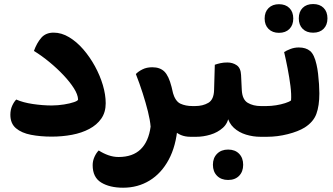

<svg xmlns="http://www.w3.org/2000/svg" viewBox="-20 -664 1617 932"><path d="M230.8 -0.8Q176.3 -0.8 130.6 -9.6Q84.8 -18.4 57.6 -41.4Q30.3 -64.4 30.3 -106.8Q30.3 -131.7 39.4 -151.2Q48.4 -170.7 59 -180.8Q91.7 -166.2 139.6 -159.1Q187.6 -152 231.2 -152Q261.1 -152.2 290.7 -156.9Q320.3 -161.6 339.6 -168.4Q359 -175.1 359 -181.3Q358 -205.2 338.7 -235.6Q319.3 -266.1 288.3 -299Q257.3 -331.9 220 -362.6Q182.8 -393.3 144.7 -416.8Q158.4 -455.1 180.2 -480.4Q202.1 -505.6 240.4 -505.6Q278.6 -505.6 315.5 -483.4Q352.5 -461.2 384.4 -424.3Q416.2 -387.4 440.8 -342.6Q465.4 -297.7 479.3 -250.9Q493.1 -204.1 493.1 -162.8Q493.1 -119 471.6 -88.2Q450.1 -57.5 413.3 -38.1Q376.6 -18.6 329.4 -9.7Q282.2 -0.8 230.8 -0.8Z M711.1 -49.1Q708.6 -80.8 698.1 -122.8Q687.6 -164.7 672.6 -211.7Q657.5 -258.8 639.5 -304.6Q651.3 -317.2 671.6 -327.3Q691.8 -337.5 719.2 -337.5Q756.7 -337.5 778 -316.6Q799.2 -295.8 812.8 -242.2Q824.5 -196.7 832.2 -150.7Q840 -104.6 842.2 -49.9Q834.7 44.7 799 111Q763.3 177.4 706.2 212.3Q649.1 247.2 577.7 247.2Q512.5 247.2 471.2 222Q429.8 196.8 429.8 137.7Q429.8 116.9 438.6 97.4Q447.4 77.9 459.2 66.4Q481.5 80.8 506.1 89.5Q530.7 98.1 555.5 98.1Q624.2 98.1 662.8 60.6Q701.4 23 711.1 -49.1ZM904.2 0Q853.4 0 822.4 -33.9Q791.5 -67.8 762.4 -147.1L817.9 -217.6Q830.4 -172.5 855.7 -160.8Q881 -149.2 914 -149.2H920.2V0ZM920.2 0V-149.2Q928.8 -135.6 933.3 -117.2Q937.8 -98.8 937.8 -75Q937.8 -51.1 933.2 -31.8Q928.5 -12.6 920.2 0Z M904 0V-149.2H927.6Q964.6 -149.2 991.4 -164.9Q1018.2 -180.7 1019.2 -227.7L1022.7 -349.7Q1035 -354 1049.6 -357.3Q1064.2 -360.7 1083.5 -360.7Q1109.4 -360.7 1129 -347.3Q1148.7 -333.8 1150.2 -299.8L1153.7 -226.5Q1156.2 -180.5 1182.7 -164.8Q1209.2 -149.2 1246 -149.2H1266.6V0H1244Q1208.8 0 1174.5 -10.4Q1140.2 -20.8 1115.3 -43.4Q1090.5 -66.1 1082.3 -102.9L1091.1 -103.7Q1087.3 -66.3 1062 -43.7Q1036.7 -21 1001.7 -10.5Q966.6 0 933.2 0ZM1266.6 0V-149.2Q1275.2 -135.6 1279.7 -117.2Q1284.2 -98.8 1284.2 -75Q1284.2 -51.1 1279.6 -31.8Q1274.9 -12.6 1266.6 0ZM1087.3 209.6Q1053.7 209.6 1033.6 189.4Q1013.5 169.1 1013.5 135.8Q1013.5 102.6 1033.8 82.3Q1054 62 1087.3 62Q1121 62 1140.7 82.3Q1160.4 102.6 1160.4 135.8Q1160.4 169.1 1140.7 189.4Q1121 209.6 1087.3 209.6Z M1251 0V-149.2H1273.1Q1295.7 -149.2 1320 -153Q1344.3 -156.9 1364.3 -163.4Q1384.4 -169.8 1392.8 -176.6Q1395.1 -205.1 1389.9 -246.7Q1384.6 -288.2 1376 -332.5Q1367.4 -376.8 1359.2 -411.3Q1370.2 -418.6 1389.6 -426.1Q1408.9 -433.6 1430.3 -433.6Q1465 -433.6 1485.4 -416.4Q1505.7 -399.2 1516.3 -351.2Q1521 -331.7 1524 -306Q1527 -280.4 1528.6 -255.2Q1530.2 -230.1 1530.2 -210.8Q1530.2 -150.3 1515.7 -111.1Q1501.3 -71.9 1458.6 -44.8Q1427.8 -25.8 1377.3 -12.9Q1326.8 0 1276.1 0ZM1334.1 -504.6Q1302.8 -504.6 1283.7 -523.4Q1264.6 -542.2 1264.6 -574.1Q1264.6 -606.2 1283.7 -624.9Q1302.8 -643.6 1334.1 -643.6Q1366.2 -643.6 1384.9 -624.9Q1403.6 -606.2 1403.6 -574.1Q1403.6 -542.2 1384.9 -523.4Q1366.2 -504.6 1334.1 -504.6ZM1500 -505.3Q1467.8 -505.3 1449.1 -524.1Q1430.4 -543 1430.4 -574.8Q1430.4 -607 1449.1 -625.7Q1467.8 -644.4 1500 -644.4Q1532.1 -644.4 1550.8 -625.7Q1569.5 -607 1569.5 -574.8Q1569.5 -543 1550.8 -524.1Q1532.1 -505.3 1500 -505.3Z"/></svg>

Font: Baloo Bhaijaan 2
Style: Regular
Weight: 400
Designer: Sanskriti Dholi, Noopur Datye and Ek Type
Foundry: Ek Type
Version: Version 1.701